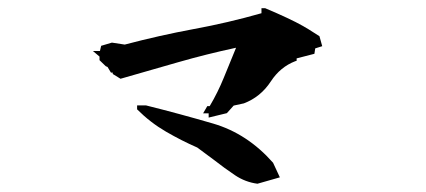

<svg xmlns="http://www.w3.org/2000/svg" viewBox="-20 -627 1040 469"><path d="M314.9 -359.9V-369.6H336.4Q418.5 -349.1 500.5 -325.2Q584 -300.8 647 -229.5L663.6 -193.8L608.9 -178.2Q579.1 -182.1 553.7 -199.2Q528.3 -216.3 503.4 -235.8L461.9 -266.6Q423.8 -283.2 385.5 -305.4Q347.2 -327.6 314.9 -359.9ZM489.7 -339.8V-350.1H476.1L486.3 -367.7H492.2Q512.2 -401.4 526.9 -437.7Q541.5 -474.1 556.6 -510.3H556.2Q483.4 -494.6 415.5 -475.1L274.4 -434.6L255.4 -446.3V-449.7H251L242.7 -463.4L238.3 -465.3L223.1 -480V-488.8L207 -502.4H224.1L227.1 -515.1L253.4 -522.9L284.7 -518.1Q369.6 -540.5 454.1 -556.2Q536.6 -571.3 618.7 -594.7V-606.9H627.9Q689 -581.1 719.2 -564Q733.9 -555.7 748 -546.4L760.3 -538.6L767.1 -514.2L750 -508.8L748 -495.6L704.6 -484.4V-478.5L701.2 -477.5Q664.6 -463.4 641.6 -428.2Q616.7 -390.1 575.7 -374.5L550.8 -369.1L534.2 -350.6Z"/></svg>

Font: Bakudai
Style: Medium
Weight: 500
Version: Version 1.48